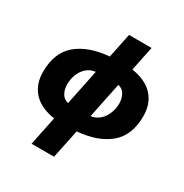

<svg xmlns="http://www.w3.org/2000/svg" viewBox="-221 -932 1286 1343"><g transform="rotate(30 422.5 -260.0)"><path d="M223.1 240.2 271 7.8Q157.7 -9.3 99.4 -72.5Q41 -135.7 41 -236.8Q41 -390.6 133.5 -469.2Q226.1 -547.9 392.1 -562L433.1 -759.8H615.2L574.2 -562Q687.5 -544.9 745.8 -481.7Q804.2 -418.5 804.2 -316.9Q804.2 -163.1 711.4 -84.7Q618.7 -6.3 453.1 7.8L404.8 240.2ZM301.8 -133.8 360.8 -419.9Q320.3 -415.5 291.3 -390.6Q262.2 -365.7 246.6 -327.4Q231 -289.1 231 -244.1Q231 -204.1 248.5 -172.9Q266.1 -141.6 301.8 -133.8ZM483.9 -133.8Q524.4 -138.7 553.5 -164.6Q582.5 -190.4 598.1 -229Q613.8 -267.6 613.8 -310.1Q613.8 -349.6 596.4 -381.1Q579.1 -412.6 543 -419.9Z"/></g></svg>

Font: Open Sans ExtraBold
Style: Italic
Weight: 800
Italic angle: -12°
Designer: Monotype Design Team
Foundry: Monotype Imaging Inc.
Version: Version 3.000; ttfautohint (v1.8.4)